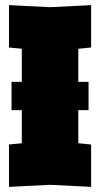

<svg xmlns="http://www.w3.org/2000/svg" viewBox="-20 -724 390 748"><path d="M15 4V-161L65 -166V-534L15 -539V-704L175 -696L335 -704V-539L285 -534V-166L335 -161V4L175 -4ZM25 -295V-405H325V-295Z"/></svg>

Font: Tektur Condensed Black
Style: Regular
Weight: 900
Width: 3
Designer: Adam Jagosz
Foundry: Adam Jagosz
Version: Version 1.005;gftools[0.9.30]